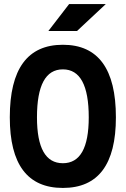

<svg xmlns="http://www.w3.org/2000/svg" viewBox="-20 -926 626 956"><path d="M293 9.8Q28.8 9.8 28.8 -341.8Q28.8 -703.1 293 -703.1Q557.1 -703.1 557.1 -341.8Q557.1 9.8 293 9.8ZM293 -113.3Q421.9 -113.3 421.9 -341.8Q421.9 -580.6 293 -580.6Q164.1 -580.6 164.1 -341.8Q164.1 -113.3 293 -113.3ZM220.7 -771.5 324.2 -905.8H506.8L363.3 -771.5Z"/></svg>

Font: Caskaydia Cove
Style: Bold
Weight: 700
Monospace: yes
Designer: Aaron Bell
Foundry: Saja Typeworks
Version: Version 4.300; ttfautohint (v1.8.3)